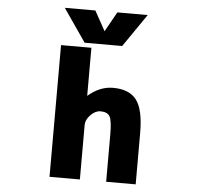

<svg xmlns="http://www.w3.org/2000/svg" viewBox="-62 -1029 1124 1095"><g transform="rotate(5 500.0 -482.0)"><path d="M435.5 2H261.7V-752H435.5V-476.6Q502.9 -535.2 579.1 -535.2Q671.9 -535.2 713.4 -480.5Q754.9 -425.8 754.9 -291V2H585.9V-270.5Q585.9 -347.7 572.3 -371.6Q558.6 -395.5 519.5 -395.5Q489.3 -395.5 462.4 -367.7Q435.5 -339.8 435.5 -310.5ZM502 -852.5 565.4 -965.8H739.3L609.4 -777.3H394.5L264.6 -965.8H439.5Z"/></g></svg>

Font: GenEi Gothic M Heavy
Style: Regular
Weight: 800
Designer: o_tamon (Modified); [Source Han Sans]
Ryoko NISHIZUKA  (kana & ideographs); Paul D. Hunt (Latin, Greek & Cyrillic); Wenl
Version: Version 1.1a;Original Version 1.004